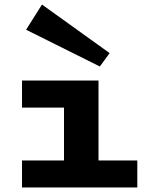

<svg xmlns="http://www.w3.org/2000/svg" viewBox="-20 -826 673 846"><path d="M585 -119V0H77V-119H262V-352H77V-471H414V-119ZM165 -806 95 -695 420 -533 463 -592Z"/></svg>

Font: BioRhyme Expanded ExtraBold
Style: Regular
Weight: 800
Width: 7
Designer: Aoife Mooney
Foundry: Aoife Mooney Type
Version: Version 1.001